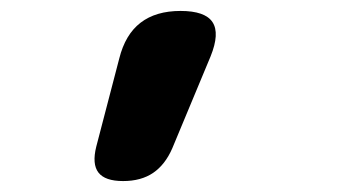

<svg xmlns="http://www.w3.org/2000/svg" viewBox="-20 -740 640 351"><path d="M205 -409Q172 -409 160 -424.5Q148 -440 156 -472L198 -633Q209 -677 237 -698.5Q265 -720 310 -720Q355 -720 368.5 -699.5Q382 -679 365 -637L295 -469Q282 -439 260 -424Q238 -409 205 -409Z"/></svg>

Font: Maple Mono NL ExtraBold
Style: Regular
Weight: 800
Monospace: yes
Designer: subframe7536
Version: Version 7.000